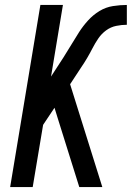

<svg xmlns="http://www.w3.org/2000/svg" viewBox="-20 -755 540 775"><path d="M21 0 143 -735H234L186 -446L236 -523Q252 -548 267.5 -574Q283 -600 299 -625Q315 -650 335.5 -672.5Q356 -695 381.5 -710.5Q407 -726 436 -730.5Q465 -735 492 -735V-655Q471 -655 449 -650.5Q427 -646 408.5 -632.5Q390 -619 377 -600Q364 -581 353.5 -560.5Q343 -540 331.5 -520.5Q320 -501 307 -482L263 -415L393 0H300L212 -281L200 -320L154 -251L112 0Z"/></svg>

Font: Iosevka SS04 Medium Oblique
Style: Regular
Weight: 500
Italic angle: -9°
Monospace: yes
Designer: Belleve Invis
Foundry: Belleve Invis
Version: Version 19.0.0; ttfautohint (v1.8.4)